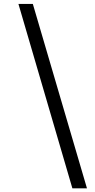

<svg xmlns="http://www.w3.org/2000/svg" viewBox="-20 -804 496 1000"><path d="M357 177 76 -783.5H151L433 177Z"/></svg>

Font: Merriweather 72pt ExtraBold
Style: Italic
Weight: 800
Italic angle: -7.8°
Version: Version 2.101